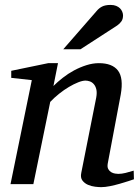

<svg xmlns="http://www.w3.org/2000/svg" viewBox="-20 -752 570 784"><path d="M526.9 -20Q520.5 -17.6 504.6 -12.5Q488.8 -7.3 469.2 -1.7Q449.7 3.9 429.2 8.1Q408.7 12.2 393.1 12.2Q384.3 12.2 368.9 10.5Q353.5 8.8 339.4 2.7Q325.2 -3.4 316.4 -15.1Q307.6 -26.9 312 -46.9L373 -354Q376.5 -374 373.3 -387.2Q370.1 -400.4 363 -408.4Q356 -416.5 346.7 -419.7Q337.4 -422.9 329.1 -422.9Q316.9 -422.9 299.1 -415.8Q281.2 -408.7 261.5 -397Q241.7 -385.3 221.7 -369.4Q201.7 -353.5 185.1 -335.9L116.2 0H22.9L109.9 -424.8L25.9 -434.1V-462.9L176.8 -494.1H216.8L198.2 -400.9Q214.8 -417.5 236.3 -434.3Q257.8 -451.2 282.2 -464.4Q306.6 -477.5 332.8 -485.8Q358.9 -494.1 383.8 -494.1Q438.5 -494.1 461.7 -463.9Q484.9 -433.6 473.1 -366.2L419.9 -84Q417.5 -69.8 422.1 -61.5Q426.8 -53.2 434.3 -48.8Q441.9 -44.4 450.2 -43.2Q458.5 -42 462.9 -42Q476.6 -42 492.7 -45.9Q508.8 -49.8 525.9 -55.2ZM482.4 -689Q482.4 -674.8 476.1 -665.3Q469.7 -655.8 458.5 -647.9L308.6 -550.8H238.3L374.5 -707Q379.4 -712.9 384.8 -717.3Q390.1 -721.7 396.7 -725.1Q403.3 -728.5 411.9 -730.2Q420.4 -731.9 431.6 -731.9Q444.8 -731.9 454.3 -728Q463.9 -724.1 470 -718Q476.1 -711.9 479.2 -704.1Q482.4 -696.3 482.4 -689Z"/></svg>

Font: Charis SIL Afr
Style: Italic
Weight: 400
Italic angle: -11°
Foundry: SIL International
Version: Version 5.000